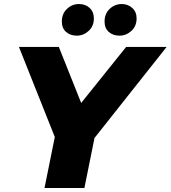

<svg xmlns="http://www.w3.org/2000/svg" viewBox="-20 -933 847 953"><path d="M201 0 252 -253 74 -700H272L383 -422L606 -700H807L449 -248L399 0ZM573 -756Q541 -756 520 -774.5Q499 -793 499 -826Q499 -865 524.5 -889Q550 -913 584 -913Q615 -913 636.5 -893.5Q658 -874 658 -842Q658 -803 632 -779.5Q606 -756 573 -756ZM361 -756Q329 -756 308 -774.5Q287 -793 287 -826Q287 -865 312.5 -889Q338 -913 372 -913Q404 -913 425 -893.5Q446 -874 446 -842Q446 -803 420 -779.5Q394 -756 361 -756Z"/></svg>

Font: Montserrat ExtraBold
Style: Italic
Weight: 800
Italic angle: -11.3°
Designer: Julieta Ulanovsky
Foundry: Julieta Ulanovsky
Version: Version 9.000; ttfautohint (v1.8.4.7-5d5b)